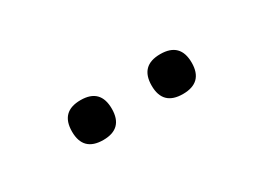

<svg xmlns="http://www.w3.org/2000/svg" viewBox="-15 -869 589 422"><g transform="rotate(-30 279.5 -658.5)"><path d="M172.9 -709Q223.1 -709 223.1 -658.2Q223.1 -607.9 172.9 -607.9Q122.1 -607.9 122.1 -658.2Q122.1 -709 172.9 -709ZM375 -709Q425.8 -709 425.8 -658.2Q425.8 -607.9 375 -607.9Q324.2 -607.9 324.2 -658.2Q324.2 -709 375 -709Z"/></g></svg>

Font: TGL 0-17
Style: Regular
Weight: 400
Designer: Peter Wiegel
Foundry: Peter Wiegel
Version: Version 1.003 2010